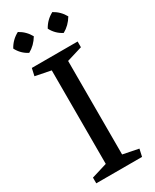

<svg xmlns="http://www.w3.org/2000/svg" viewBox="-229 -959 819 1017"><g transform="rotate(-30 181.0 -451.0)"><path d="M223 -838Q246 -880 288 -902Q328 -880 350 -840Q325 -798 285 -776Q244 -797 223 -838ZM12 -838Q35 -880 77 -902Q117 -880 139 -840Q114 -798 74 -776Q33 -797 12 -838ZM231 -636V-64L326 -45L316 0H36V-35L131 -64V-636L36 -655L46 -700H326V-665Z"/></g></svg>

Font: Brawler
Style: Regular
Weight: 400
Designer: Oleg Frolov, Haley Fiege
Foundry: Oleg Frolov, Haley Fiege
Version: Version 1.101; ttfautohint (v1.8.3)